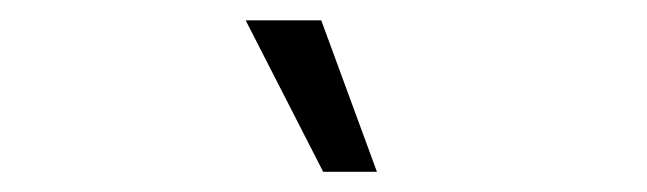

<svg xmlns="http://www.w3.org/2000/svg" viewBox="-20 -753 640 190"><path d="M297.9 -732.9 353 -583H299.8L223.1 -732.9Z"/></svg>

Font: Kreadon Light
Style: Regular
Weight: 300
Designer: kohakuno
Foundry: StudioGnu
Version: Version 1.000;Glyphs 3.1.2 (3151)